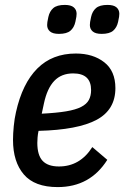

<svg xmlns="http://www.w3.org/2000/svg" viewBox="-20 -750 506 782"><path d="M215 12Q121 12 77 -39.5Q33 -91 33 -180Q33 -205 36 -236Q39 -267 45 -293Q71 -410 132 -471Q193 -532 289 -532Q359 -532 404.5 -496.5Q450 -461 450 -391Q450 -303 373.5 -262Q297 -221 137 -217Q134 -203 133 -190Q132 -177 132 -168Q132 -118 153.5 -95Q175 -72 220 -72Q306 -72 356 -151L417 -99Q347 12 215 12ZM278 -451Q230 -451 201 -420.5Q172 -390 159 -329L150 -287Q210 -290 249 -296.5Q288 -303 310.5 -314.5Q333 -326 342 -343Q351 -360 351 -383Q351 -451 278 -451ZM220 -612Q195 -612 183.5 -622Q172 -632 172 -648Q172 -654 173 -660.5Q174 -667 177 -681Q182 -704 197 -717Q212 -730 244 -730Q269 -730 280.5 -720Q292 -710 292 -694Q292 -688 291 -681.5Q290 -675 287 -661Q282 -638 267 -625Q252 -612 220 -612ZM394 -612Q369 -612 357.5 -622Q346 -632 346 -648Q346 -654 347 -660.5Q348 -667 351 -681Q356 -704 371 -717Q386 -730 418 -730Q443 -730 454.5 -720Q466 -710 466 -694Q466 -688 465 -681.5Q464 -675 461 -661Q456 -638 441 -625Q426 -612 394 -612Z"/></svg>

Font: IBM Plex Sans Condensed Medium
Style: Italic
Weight: 500
Width: 3
Italic angle: -11°
Designer: Mike Abbink, Paul van der Laan, Pieter van Rosmalen
Foundry: Bold Monday
Version: Version 1.3